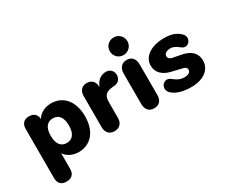

<svg xmlns="http://www.w3.org/2000/svg" viewBox="-139 -1154 2076 1757"><g transform="rotate(-30 899.0 -275.0)"><path d="M138 189C193 189 223 159 223 102V-61C251 -17 307 11 370 11C498 11 582 -87 582 -246C582 -405 497 -503 370 -503C305 -503 247 -473 220 -425C216 -474 187 -501 136 -501C82 -501 53 -470 53 -414V102C53 159 82 189 138 189ZM316 -116C259 -116 220 -155 220 -246C220 -337 259 -376 316 -376C373 -376 412 -337 412 -246C412 -155 373 -116 316 -116Z M748 9C805 9 835 -27 835 -83V-243C835 -308 853 -343 932 -350L954 -352C1007 -357 1025 -399 1023 -434C1021 -469 993 -503 947 -502C885 -500 849 -461 830 -409C830 -466 799 -501 745 -501C695 -501 663 -467 663 -410V-83C663 -27 694 9 748 9Z M1168 9C1223 9 1252 -25 1252 -85V-404C1252 -465 1222 -501 1168 -501C1114 -501 1083 -465 1083 -404V-85C1083 -25 1114 9 1168 9ZM1168 -553C1219 -553 1261 -594 1261 -646C1261 -699 1219 -739 1168 -739C1116 -739 1075 -699 1075 -646C1075 -594 1116 -553 1168 -553Z M1551 11C1686 13 1772 -49 1772 -150C1772 -221 1725 -271 1640 -289L1537 -309C1510 -315 1500 -331 1500 -348C1500 -373 1523 -393 1568 -393C1599 -393 1625 -377 1661 -349C1719 -305 1786 -388 1734 -442C1687 -491 1629 -503 1562 -503C1431 -503 1333 -442 1333 -345C1333 -270 1386 -222 1469 -203L1574 -178C1601 -173 1615 -162 1615 -141C1615 -117 1596 -98 1548 -98C1512 -98 1480 -110 1433 -148C1371 -195 1299 -106 1363 -47C1410 -3 1487 10 1551 11Z"/></g></svg>

Font: SN Pro Heavy
Style: Regular
Weight: 800
Designer: Tobias Whetton
Foundry: Supernotes
Version: Version 1.001;Glyphs 3.2 (3249)